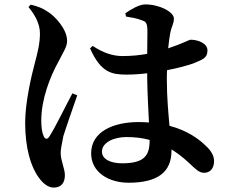

<svg xmlns="http://www.w3.org/2000/svg" viewBox="-20 -797 1040 870"><path d="M308 -374C281 -324 228 -215 204 -179C195 -164 184 -165 178 -180C171 -194 167 -219 167 -250C167 -350 208 -451 245 -518C268 -564 284 -584 284 -612C284 -666 228 -724 198 -743C173 -760 152 -768 119 -776L109 -765C135 -734 161 -692 161 -646C161 -601 151 -561 138 -512C122 -452 94 -333 94 -241C94 -127 119 -42 156 8C175 35 199 53 223 53C256 53 274 33 274 -3C274 -34 255 -68 255 -104C255 -119 259 -140 267 -180C278 -216 311 -310 330 -365ZM658 -161C658 -92 634 -57 533 -57C486 -57 442 -73 442 -110C442 -152 497 -176 553 -176C590 -176 625 -172 658 -163ZM551 -722C575 -718 601 -714 623 -705C640 -699 648 -696 648 -653L647 -553C614 -547 577 -543 535 -543C494 -543 449 -556 400 -589L388 -578C437 -467 488 -459 553 -459C583 -459 615 -461 647 -465V-441C648 -375 652 -301 655 -242C640 -243 625 -244 609 -244C494 -244 393 -201 393 -102C393 -16 473 31 563 31C697 31 757 -19 757 -114V-120C783 -104 808 -85 834 -61C867 -30 882 -14 905 -14C932 -14 950 -34 950 -67C950 -90 938 -112 916 -133C883 -166 831 -205 748 -227C743 -284 736 -354 736 -439C736 -452 736 -466 737 -479C790 -489 835 -502 857 -510C903 -529 920 -536 920 -569C920 -600 879 -617 843 -617C837 -617 811 -601 742 -578C745 -606 748 -629 751 -645C758 -681 768 -689 768 -713C768 -742 705 -777 638 -777C611 -777 574 -755 548 -737Z"/></svg>

Font: Source Han Serif
Style: Bold
Weight: 700
Designer: Ryoko NISHIZUKA 西塚涼子 (kana & ideographs); Frank Grießhammer (Latin, Greek & Cyrillic); Wenlong ZHANG 张文龙 (bopomofo); San
Foundry: Adobe Systems Incorporated
Version: Version 1.001;PS 1.001;hotconv 16.6.54;makeotf.lib2.5.65590